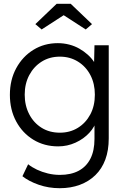

<svg xmlns="http://www.w3.org/2000/svg" viewBox="-20 -760 669 1010"><path d="M98 167 128 104Q148 120 174.5 132.5Q201 145 232 152.5Q263 160 295 160Q353 160 393.5 138.5Q434 117 455.5 75Q477 33 477 -29V-129L489 -132Q480 -94 450 -61.5Q420 -29 377 -9.5Q334 10 286 10Q213 10 155.5 -25Q98 -60 65 -121.5Q32 -183 32 -261Q32 -340 65.5 -401.5Q99 -463 156 -498Q213 -533 284 -533Q315 -533 344 -525.5Q373 -518 397.5 -504Q422 -490 442 -472Q462 -454 475.5 -433Q489 -412 495 -390L474 -393L477 -522H552V-32Q552 31 534 79.5Q516 128 481.5 161.5Q447 195 399.5 212.5Q352 230 294 230Q236 230 184 212Q132 194 98 167ZM479 -262Q479 -320 455.5 -365Q432 -410 390 -436Q348 -462 295 -462Q241 -462 199.5 -436Q158 -410 134 -365Q110 -320 110 -262Q110 -205 133.5 -159.5Q157 -114 198.5 -88Q240 -62 295 -62Q348 -62 389.5 -87.5Q431 -113 455 -158Q479 -203 479 -262ZM278 -740H352L464 -633L431 -605L315 -680L199 -605L166 -633Z"/></svg>

Font: Our Lexend Light
Style: Regular
Weight: 300
Designer: Bonnie Shaver-Troup, Thomas Jockin
Foundry: Lexend
Version: Version 1.007